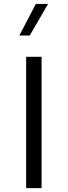

<svg xmlns="http://www.w3.org/2000/svg" viewBox="-20 -969 348 989"><path d="M194.3 0H114.7V-676.3H194.3ZM164.6 -948.7H227.5L133.3 -786.1H79.6Z"/></svg>

Font: Estedad-FD Regular
Style: FD-Regular
Weight: 400
Designer: Amin Abedi
Version: Version 7.3